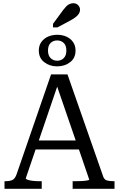

<svg xmlns="http://www.w3.org/2000/svg" viewBox="-20 -1172 739 1192"><path d="M201 -244 140 -65Q140 -60 153 -55.5Q166 -51 185.5 -49Q205 -47 224 -47H239V0H8V-47H13Q41 -47 57 -54.5Q73 -62 83 -90L297 -710H399L621 -75Q628 -56 644.5 -51.5Q661 -47 686 -47H691V0H431V-47H448Q467 -47 487 -48Q507 -49 520.5 -51.5Q534 -54 534 -57L470 -244ZM335 -634 221 -300H450ZM278 -858Q278 -827 294.5 -811Q311 -795 335 -795Q359 -795 375.5 -811Q392 -827 392 -858Q392 -890 375.5 -905.5Q359 -921 335 -921Q311 -921 294.5 -905.5Q278 -890 278 -858ZM449 -858Q449 -812 415.5 -786Q382 -760 335 -760Q288 -760 254.5 -786Q221 -812 221 -858Q221 -889 236.5 -911Q252 -933 278 -944.5Q304 -956 335 -956Q367 -956 392.5 -944.5Q418 -933 433.5 -911Q449 -889 449 -858ZM373 -1111 309 -1024V-1002H337L419 -1046Q437 -1056 450 -1066Q463 -1076 470 -1087.5Q477 -1099 477 -1111Q477 -1127 465.5 -1139.5Q454 -1152 435 -1152Q423 -1152 412 -1147Q401 -1142 392 -1133Q383 -1124 373 -1111Z"/></svg>

Font: Roboto Serif 20pt
Style: Regular
Weight: 400
Designer: Greg Gazdowicz
Foundry: Commercial Type
Version: Version 1.008